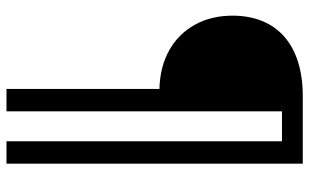

<svg xmlns="http://www.w3.org/2000/svg" viewBox="-199 -568 944 586"><g transform="rotate(90 273.0 -275.0)"><path d="M479.5 -727.1H273.4C116.2 -727.1 27.8 -647.5 27.8 -512.7C27.8 -469.2 37.1 -430.7 55.7 -397.5C92.8 -330.6 162.1 -291.5 251.5 -289.6V177.2H319.8V-663.6H411.1V177.2H479.5Z"/></g></svg>

Font: SG Kara Light
Style: Regular
Weight: 400
Designer: Damoon Khanjanzadeh
Version: Version 1.000